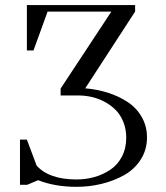

<svg xmlns="http://www.w3.org/2000/svg" viewBox="-20 -722 649 750"><path d="M58.1 0V-176.8H85L123 -75.2Q171.9 -21 278.8 -21Q315.4 -21 349.1 -30.5Q382.8 -40 411.1 -59.1Q439.5 -78.1 456.3 -110.4Q473.1 -142.6 473.1 -184.1Q473.1 -217.3 461.9 -245.4Q450.7 -273.4 432.1 -292.2Q413.6 -311 388.9 -324.2Q364.3 -337.4 338.1 -343.3Q312 -349.1 285.2 -349.1H216.8V-376L415 -676.8H166L110.8 -524.9H85V-702.1H507.8V-676.8L313 -377Q359.4 -373 401.1 -359.9Q442.9 -346.7 477.8 -324Q512.7 -301.3 533.4 -265.4Q554.2 -229.5 554.2 -185.1Q554.2 -136.7 529.5 -98.4Q504.9 -60.1 464.4 -37.6Q423.8 -15.1 376.5 -3.7Q329.1 7.8 278.8 7.8Q194.8 7.8 128.9 -18.1L85.9 0Z"/></svg>

Font: Dihjauti S
Style: Regular
Weight: 400
Designer: T. Christopher White
Version: Version 3.0.0